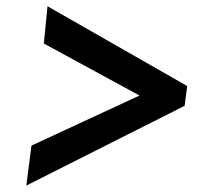

<svg xmlns="http://www.w3.org/2000/svg" viewBox="-20 -620 652 598"><path d="M555 -290.5 62 -42 78 -166.5 414.5 -322.5 116.5 -484.5 128 -600.5 563 -352Z"/></svg>

Font: Merriweather 20pt Black
Style: Italic
Weight: 900
Italic angle: -7.8°
Version: Version 2.101